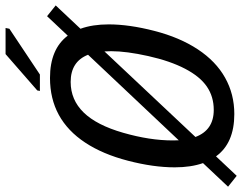

<svg xmlns="http://www.w3.org/2000/svg" viewBox="-133 -761 891 707"><g transform="rotate(-90 312.5 -407.5)"><path d="M246.1 9.8Q138.7 9.8 90.3 -57.6L18.6 18.6L-21.5 -13.2L65.4 -105.5Q49.8 -149.9 49.8 -209.5Q49.8 -288.1 74 -381.3Q98.1 -474.6 140.9 -539.3Q183.6 -604 243.2 -636.5Q302.7 -668.9 378.9 -668.9Q485.4 -668.9 534.7 -603.5L606.4 -679.7L646 -647.9L560.1 -556.6Q576.2 -512.7 576.2 -452.6Q576.2 -377.4 552.2 -284.4Q528.3 -191.4 484.4 -124.8Q440.4 -58.1 379.9 -24.2Q319.3 9.8 246.1 9.8ZM477.5 -443.4 476.6 -468.3 161.6 -133.3Q187 -65.9 261.2 -65.9Q310.1 -65.9 347.2 -91.3Q384.3 -116.7 412.8 -171.4Q441.4 -226.1 459.5 -306.9Q477.5 -387.7 477.5 -443.4ZM148.9 -217.3Q148.9 -200.2 149.4 -194.8L464.4 -528.8Q439 -592.8 364.3 -592.8Q298.3 -592.8 251.7 -544.9Q205.1 -497.1 177 -399.2Q148.9 -301.3 148.9 -217.3ZM331.1 -706.1 333 -715.8 466.8 -832.5H563L560.1 -818.4L391.6 -706.1Z"/></g></svg>

Font: Liberation Mono
Style: Italic
Weight: 400
Italic angle: -12°
Monospace: yes
Designer: Steve Matteson
Foundry: Ascender Corporation
Version: Version 2.1.5